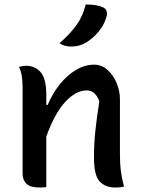

<svg xmlns="http://www.w3.org/2000/svg" viewBox="-20 -834 640 858"><path d="M187 2Q179 3 172.5 3.5Q166 4 158 4Q116 4 98.5 -12.5Q81 -29 81 -58V-441Q81 -471 77.5 -493.5Q74 -516 65 -535Q82 -540 97 -540Q137 -540 162 -511Q187 -482 187 -408V-365H193Q215 -417 247.5 -457.5Q280 -498 319.5 -521.5Q359 -545 400 -545Q434 -545 460 -522Q486 -499 501 -463.5Q516 -428 516 -390V-144Q516 -101 520 -70Q524 -39 534 0Q517 4 495 4Q451 4 425.5 -23Q400 -50 400 -129Q400 -191 406 -248.5Q412 -306 424 -381Q406 -430 368 -430Q319 -430 271.5 -378.5Q224 -327 187 -224ZM363 -814Q414 -814 441 -801Q453 -795 456.5 -783.5Q460 -772 456 -760Q446 -723 421 -693Q396 -663 365 -644Q336 -626 298 -626Q284 -626 270.5 -629.5Q257 -633 246 -641Q293 -682 321.5 -721.5Q350 -761 363 -814Z"/></svg>

Font: Recursive Mn Csl St Med
Style: Regular
Weight: 500
Monospace: yes
Version: Version 1.079;hotconv 1.0.112;makeotfexe 2.5.65598; ttfautoh